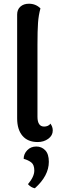

<svg xmlns="http://www.w3.org/2000/svg" viewBox="-20 -752 322 1030"><path d="M72 -117V-674Q72 -701 89.5 -716.5Q107 -732 135 -732Q172 -732 197 -707Q187 -671 184 -629.5Q181 -588 181 -512V-126Q181 -73 217 -73Q227 -73 236.5 -77Q246 -81 250 -89Q263 -73 263 -52Q263 -25 239 -7.5Q215 10 182 10Q129 10 100.5 -23.5Q72 -57 72 -117ZM130 236Q164 196 164 163Q164 132 148 119.5Q132 107 107 100Q107 74 126 54Q145 34 175 34Q203 34 222.5 54Q242 74 242 116Q242 191 167 258Q146 254 130 236Z"/></svg>

Font: Arima Madurai
Style: Bold
Weight: 700
Designer: Joana Correia and Natanael Gama
Foundry: NDISCOVER
Version: Version 1.019